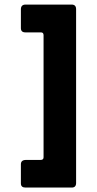

<svg xmlns="http://www.w3.org/2000/svg" viewBox="-20 -716 429 852"><path d="M317.7 -675.3V96Q317.7 116.3 298.3 116.3H93.3Q72.7 116.3 72.7 98V13Q72.7 -6.3 95.3 -6.3H160.3Q173.3 -6.3 173.3 -18V-559.7Q173.3 -572.3 161.7 -572.3H92.7Q72.7 -572.3 72.7 -591V-674.7Q72.7 -695.7 93.7 -695.7H297.7Q317.7 -695.7 317.7 -675.3Z"/></svg>

Font: Vivano Light
Style: Regular
Weight: 300
Designer: Joe Prince, Josias Burgherr
Version: Version 2.064;September 19, 2022;FontCreator 14.0.0.2877 64-